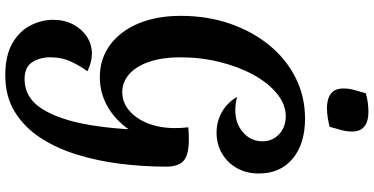

<svg xmlns="http://www.w3.org/2000/svg" viewBox="-364 -722 1415 727"><g transform="rotate(90 343.5 -358.5)"><path d="M524 -263Q508 -193 471 -140Q434 -87 383 -58Q332 -29 272 -29Q203 -29 150.5 -67.5Q98 -106 69 -175Q40 -244 40 -335Q40 -436 69.5 -521.5Q99 -607 151.5 -671Q204 -735 275 -770.5Q346 -806 429 -806Q525 -806 581 -759Q637 -712 637 -631Q637 -585 617 -549Q597 -513 562 -492Q527 -471 482 -471Q439 -471 403 -492Q367 -513 347 -549Q360 -545 372.5 -543.5Q385 -542 398 -542Q448 -542 481.5 -571.5Q515 -601 515 -645Q515 -683 488 -708Q461 -733 420 -733Q376 -733 335.5 -700.5Q295 -668 264 -612Q233 -556 215 -484Q197 -412 197 -333Q197 -267 213.5 -217.5Q230 -168 260 -141Q290 -114 329 -114Q368 -114 399 -140.5Q430 -167 447.5 -212Q465 -257 465 -314Q465 -339 462 -364ZM280 256Q350 256 392 190Q434 124 453.5 7.5Q473 -109 473 -262Q473 -288 470 -313.5Q467 -339 462 -364Q470 -365 484.5 -365.5Q499 -366 508 -366Q567 -366 589 -346Q611 -326 611 -280Q611 -196 600.5 -109.5Q590 -23 566 55.5Q542 134 502 195.5Q462 257 403.5 293Q345 329 265 329Q190 329 143.5 302Q97 275 76 233Q55 191 55 148Q55 105 72.5 72Q90 39 119 20Q148 1 184 1Q200 1 216.5 5.5Q233 10 250 18Q231 43 214 78.5Q197 114 197 159Q197 198 215.5 227Q234 256 280 256ZM460 -899Q444 -895 425.5 -892Q407 -889 389 -889Q371 -889 354 -894Q337 -899 326 -912.5Q315 -926 315 -951Q315 -973 321 -993.5Q327 -1014 333 -1036Q349 -1041 367.5 -1043.5Q386 -1046 404 -1046Q423 -1046 439.5 -1041Q456 -1036 467 -1022.5Q478 -1009 478 -984Q478 -962 472 -941.5Q466 -921 460 -899Z"/></g></svg>

Font: Merienda
Style: Bold
Weight: 700
Designer: Eduardo Rodriguez Tunni
Foundry: Eduardo Rodriguez Tunni
Version: Version 2.001